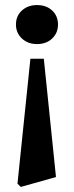

<svg xmlns="http://www.w3.org/2000/svg" viewBox="-20 -516 292 758"><path d="M153 -284 201 183 62 222 49 209 100 -284ZM126 -496Q163 -496 186 -474.5Q209 -453 209 -419Q209 -386 186 -364Q163 -342 126 -342Q90 -342 66.5 -364Q43 -386 43 -419Q43 -453 66.5 -474.5Q90 -496 126 -496Z"/></svg>

Font: Platypi Light
Style: Regular
Weight: 400
Version: Version 1.200